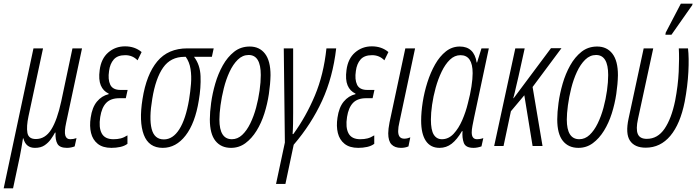

<svg xmlns="http://www.w3.org/2000/svg" viewBox="-65 -794 3786 1044"><path d="M-45 230 117 -531H169L90 -162Q78 -106 84 -72Q90 -38 130 -38Q181 -38 213.5 -89.5Q246 -141 268 -243L329 -531H381L295 -128Q284 -78 290 -57.5Q296 -37 317 -37Q334 -37 351 -43L341 2Q334 5 322.5 7.5Q311 10 299 10Q260 10 247.5 -11.5Q235 -33 237 -73H234Q225 -56 211.5 -37Q198 -18 177.5 -4Q157 10 125 10Q75 10 62 -42H60Q51 16 43 56L6 230Z M541 10Q494 10 466.5 -12Q439 -34 430 -71Q421 -108 428 -154Q436 -210 462 -241.5Q488 -273 526 -282V-285Q496 -299 483 -330Q470 -361 477 -413Q485 -475 523.5 -508.5Q562 -542 615 -542Q668 -542 705 -511L683 -466Q656 -494 616 -494Q574 -494 553.5 -470.5Q533 -447 528 -408Q521 -362 534.5 -333.5Q548 -305 590 -305H629L619 -260H584Q537 -260 512.5 -234.5Q488 -209 480 -158Q471 -101 488 -69Q505 -37 552 -37Q574 -37 591.5 -41.5Q609 -46 628 -58V-12Q612 0 589 5Q566 10 541 10Z M820 10Q744 10 717 -61Q690 -132 710 -256Q731 -389 790 -460Q849 -531 954 -531H1097L1087 -485H990Q1023 -442 1025.5 -380Q1028 -318 1016 -248Q996 -124 944 -57Q892 10 820 10ZM826 -36Q875 -36 910 -91Q945 -146 963 -252Q970 -295 973.5 -338Q977 -381 971 -419Q965 -457 945 -485H938Q863 -485 822 -426.5Q781 -368 763 -257Q745 -151 759.5 -93.5Q774 -36 826 -36Z M1191 10Q1137 10 1106.5 -28Q1076 -66 1076 -145Q1076 -183 1083 -234.5Q1090 -286 1105.5 -339.5Q1121 -393 1146.5 -438.5Q1172 -484 1208 -512.5Q1244 -541 1293 -541Q1346 -541 1376 -502Q1406 -463 1406 -385Q1405 -337 1397 -283Q1389 -229 1372.5 -177Q1356 -125 1330 -83Q1304 -41 1269.5 -15.5Q1235 10 1191 10ZM1196 -37Q1227 -37 1252 -60.5Q1277 -84 1296 -123Q1315 -162 1327.5 -208.5Q1340 -255 1346.5 -301.5Q1353 -348 1353 -386Q1353 -495 1287 -495Q1254 -495 1228 -469.5Q1202 -444 1183 -403Q1164 -362 1152 -314Q1140 -266 1134 -221Q1128 -176 1128 -144Q1128 -37 1196 -37Z M1436 206 1484 -19 1478 -531H1529V-180Q1529 -155 1528.5 -122.5Q1528 -90 1526 -65H1530Q1599 -160 1647 -274Q1695 -388 1710 -531H1763Q1745 -374 1686.5 -246.5Q1628 -119 1532 -7L1487 206Z M1883 10Q1836 10 1808.5 -12Q1781 -34 1772 -71Q1763 -108 1770 -154Q1778 -210 1804 -241.5Q1830 -273 1868 -282V-285Q1838 -299 1825 -330Q1812 -361 1819 -413Q1827 -475 1865.5 -508.5Q1904 -542 1957 -542Q2010 -542 2047 -511L2025 -466Q1998 -494 1958 -494Q1916 -494 1895.5 -470.5Q1875 -447 1870 -408Q1863 -362 1876.5 -333.5Q1890 -305 1932 -305H1971L1961 -260H1926Q1879 -260 1854.5 -234.5Q1830 -209 1822 -158Q1813 -101 1830 -69Q1847 -37 1894 -37Q1916 -37 1933.5 -41.5Q1951 -46 1970 -58V-12Q1954 0 1931 5Q1908 10 1883 10Z M2115 10Q2082 10 2064 -8.5Q2046 -27 2046 -69Q2046 -92 2053 -128L2139 -531H2192L2107 -131Q2100 -102 2100 -81Q2100 -40 2133 -40Q2149 -40 2166 -47L2156 2Q2138 10 2115 10Z M2325 10Q2276 10 2250.5 -28Q2225 -66 2225 -138Q2225 -184 2233.5 -238.5Q2242 -293 2259 -346.5Q2276 -400 2301 -444Q2326 -488 2359.5 -514.5Q2393 -541 2435 -541Q2513 -541 2527 -454H2529L2553 -531H2593L2513 -155Q2508 -131 2504 -110Q2500 -89 2500 -74Q2500 -37 2529 -37Q2534 -37 2542.5 -38Q2551 -39 2563 -43L2553 2Q2530 10 2510 10Q2467 10 2457 -17Q2447 -44 2450 -81H2447Q2420 -35 2391 -12.5Q2362 10 2325 10ZM2338 -37Q2374 -37 2401.5 -66.5Q2429 -96 2448.5 -141Q2468 -186 2479 -232Q2492 -281 2498.5 -323.5Q2505 -366 2505 -396Q2505 -494 2439 -494Q2407 -494 2381.5 -469.5Q2356 -445 2336.5 -404.5Q2317 -364 2304 -317Q2291 -270 2284.5 -224.5Q2278 -179 2278 -144Q2278 -87 2293.5 -62Q2309 -37 2338 -37Z M2622 0 2737 -531H2788L2754 -377Q2747 -350 2740.5 -319.5Q2734 -289 2726 -260H2728L2931 -532H2988L2831 -321L2885 0H2831L2786 -276L2713 -189L2673 0Z M3080 10Q3026 10 2995.5 -28Q2965 -66 2965 -145Q2965 -183 2972 -234.5Q2979 -286 2994.5 -339.5Q3010 -393 3035.5 -438.5Q3061 -484 3097 -512.5Q3133 -541 3182 -541Q3235 -541 3265 -502Q3295 -463 3295 -385Q3294 -337 3286 -283Q3278 -229 3261.5 -177Q3245 -125 3219 -83Q3193 -41 3158.5 -15.5Q3124 10 3080 10ZM3085 -37Q3116 -37 3141 -60.5Q3166 -84 3185 -123Q3204 -162 3216.5 -208.5Q3229 -255 3235.5 -301.5Q3242 -348 3242 -386Q3242 -495 3176 -495Q3143 -495 3117 -469.5Q3091 -444 3072 -403Q3053 -362 3041 -314Q3029 -266 3023 -221Q3017 -176 3017 -144Q3017 -37 3085 -37Z M3446 9Q3386 9 3360.5 -29Q3335 -67 3353 -150L3435 -531H3487L3404 -147Q3392 -92 3403 -65.5Q3414 -39 3452 -39Q3511 -39 3548.5 -94Q3586 -149 3606 -246Q3622 -329 3625.5 -404Q3629 -479 3626 -531H3676Q3682 -480 3678 -403Q3674 -326 3658 -241Q3634 -120 3580 -55.5Q3526 9 3446 9ZM3553 -605 3555 -617 3637 -774H3701L3699 -766L3586 -605Z"/></svg>

Font: Noto Sans ExtraCondensed Light
Style: Italic
Weight: 300
Width: 2
Italic angle: -12°
Designer: Monotype Design Team
Foundry: Monotype Imaging Inc.
Version: Version 2.013; ttfautohint (v1.8.4.7-5d5b)